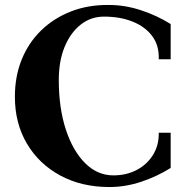

<svg xmlns="http://www.w3.org/2000/svg" viewBox="-20 -737 774 774"><path d="M421 17Q309 17 223 -29.5Q137 -76 88.5 -158Q40 -240 40 -347Q40 -429 67.5 -497Q95 -565 146 -614.5Q197 -664 266.5 -691Q336 -718 419 -717Q484 -717 549 -695.5Q614 -674 668 -640V-498H620Q622 -553 594 -591Q566 -629 515.5 -649.5Q465 -670 399 -670Q346 -670 305 -637.5Q264 -605 240.5 -548Q217 -491 217 -415Q217 -301 245.5 -214.5Q274 -128 323.5 -79Q373 -30 437 -30Q489 -30 530.5 -51.5Q572 -73 596.5 -112Q621 -151 620 -202H668V-60Q614 -26 550 -4.5Q486 17 421 17Z"/></svg>

Font: Wittgenstein Extrabold
Style: Regular
Weight: 800
Designer: Jörg Drees
Foundry: Jörg Drees
Version: Version 1.303; ttfautohint (v1.8.4.7-5d5b)